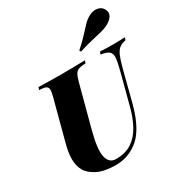

<svg xmlns="http://www.w3.org/2000/svg" viewBox="-220 -1129 1235 1304"><g transform="rotate(-30 398.0 -477.5)"><path d="M651 -512Q669 -579 672.5 -614.5Q676 -650 658.5 -666Q641 -682 595 -688L601 -708Q621 -707 652.5 -706Q684 -705 712 -705Q735 -705 757.5 -706Q780 -707 796 -708L790 -688Q758 -682 739 -667Q720 -652 706.5 -620.5Q693 -589 678 -532L616 -291Q580 -153 518 -79Q482 -37 428.5 -11.5Q375 14 313 14Q222 14 168 -13Q114 -40 91 -81Q71 -119 70.5 -168.5Q70 -218 89 -288L172 -602Q182 -639 180 -656.5Q178 -674 162.5 -680.5Q147 -687 113 -688L119 -708Q148 -707 199.5 -706Q251 -705 308 -705Q358 -705 403 -706Q448 -707 483 -708L477 -688Q443 -687 424 -680.5Q405 -674 394.5 -656.5Q384 -639 374 -602L286 -271Q268 -202 263 -154.5Q258 -107 265.5 -77.5Q273 -48 290 -34.5Q307 -21 332 -21Q407 -21 457 -54.5Q507 -88 539 -147Q571 -206 590 -280ZM483 -784Q531 -826 561 -859.5Q591 -893 615.5 -918Q640 -943 669 -958Q686 -967 706.5 -969Q727 -971 746.5 -963.5Q766 -956 777 -935Q792 -907 777.5 -883Q763 -859 732 -842Q706 -828 672 -819.5Q638 -811 593.5 -801Q549 -791 490 -772Z"/></g></svg>

Font: Playfair Display Black
Style: Italic
Weight: 900
Italic angle: -14°
Designer: Claus Eggers Sørensen
Foundry: Claus Eggers Sørensen
Version: Version 1.203